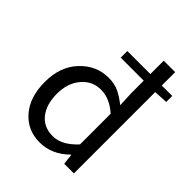

<svg xmlns="http://www.w3.org/2000/svg" viewBox="-224 -925 1067 1067"><g transform="rotate(45 310.0 -391.5)"><path d="M441 -62Q366 13 270 13Q174 13 113.5 -57Q53 -127 53 -246.5Q53 -366 122.5 -439.5Q192 -513 288 -513Q333 -513 367 -497.5Q401 -482 441 -450L437 -543V-639H256V-691H437V-796H527V-691H609V-644L527 -639V0H451L444 -62ZM437 -138V-379Q373 -436 305 -436Q237 -436 192 -383Q147 -330 147 -246.5Q147 -163 186.5 -113Q226 -63 297 -63Q368 -63 437 -138Z"/></g></svg>

Font: Swei Fan Sans CJK TC
Style: Regular
Weight: 400
Version: Version 2.130